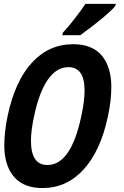

<svg xmlns="http://www.w3.org/2000/svg" viewBox="-20 -951 635 981"><path d="M571.8 -931.2 569.3 -920.9Q554.7 -901.4 497.1 -853Q443.8 -809.6 389.6 -771H298.3L301.3 -784.2Q326.7 -810.5 362.5 -856.9Q398.4 -903.3 416.5 -931.2ZM19 -358.9Q56.6 -536.6 143.1 -630.9Q229.5 -725.1 353.8 -725.1Q478 -725.1 523.9 -629.9Q548.8 -577.6 548.8 -507.8Q548.8 -438 531.7 -357.9Q494.6 -181.2 407.7 -85.7Q320.8 9.8 197.3 9.8Q73.7 9.8 26.9 -85Q2 -136.7 2 -207.3Q2 -277.8 19 -358.9ZM138.2 -231.9Q138.2 -107.9 222.2 -107.9Q342.8 -107.9 395.5 -357.9Q412.1 -435.5 412.1 -488.8Q412.1 -607.9 329.6 -607.9Q269 -607.9 224.6 -544.4Q180.2 -481 154.3 -357.9Q138.2 -284.2 138.2 -231.9Z"/></svg>

Font: Open Sans Hebrew Condensed
Style: Bold Italic
Weight: 700
Width: 3
Italic angle: -12°
Foundry: Ascender Corporation, Yanek Iontef
Version: Version 2.001;PS 002.001;hotconv 1.0.70;makeotf.lib2.5.58329